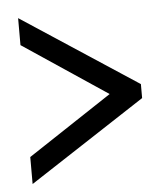

<svg xmlns="http://www.w3.org/2000/svg" viewBox="-43 -652 511 588"><g transform="rotate(-5 212.5 -358.0)"><path d="M34 -103 391 -336V-379L34 -613V-530L293 -357L34 -186Z"/></g></svg>

Font: Noto Serif Devanagari ExtraCondensed Black
Style: Regular
Weight: 900
Width: 2
Designer: Universal Thirst, Indian Type Foundry and the Monotype Design Team
Foundry: Monotype Imaging Inc.
Version: Version 2.004